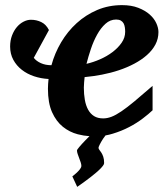

<svg xmlns="http://www.w3.org/2000/svg" viewBox="-20 -520 655 749"><path d="M575.2 -89.8Q560.5 -75.7 537.1 -57.9Q513.7 -40 483.9 -24.4Q454.1 -8.8 419.9 1.5Q405.8 5.9 391.6 8.3Q386.7 15.1 382.3 21Q373.5 34.7 368.9 44.2Q364.3 53.7 364.3 56.2Q364.3 60.5 367.7 64.7Q371.1 68.8 375.2 75.2Q379.4 81.5 382.8 91.3Q386.2 101.1 386.2 116.2Q386.2 120.6 381.6 126.7Q377 132.8 369.6 140.1Q362.3 147.5 352.8 155.3Q343.3 163.1 333.5 170.9Q310.1 189 281.2 209L262.2 168Q272 160.6 279.8 153.3Q286.6 147 292 139.9Q297.4 132.8 297.4 127Q297.4 121.1 294.7 113Q292 105 288.8 96.9Q285.6 88.9 283 80.8Q280.3 72.8 280.3 66.9Q280.3 64 289.6 53Q298.8 42 313.5 26.9Q320.8 19 329.1 11.2Q306.6 9.8 283.7 3.9Q251.5 -4.4 225.3 -25.4Q199.2 -46.4 183.1 -82.3Q167 -118.2 167 -173.8Q167 -182.6 167.7 -192.9Q168.5 -203.1 169.4 -211.9Q140.1 -213.4 113 -222.4Q85.9 -231.4 65.2 -247.6Q44.4 -263.7 32 -286.6Q19.5 -309.6 19.5 -338.4Q19.5 -362.3 26.9 -381.6Q34.2 -400.9 45.9 -414.6Q57.6 -428.2 72 -435.5Q86.4 -442.9 100.6 -442.9Q122.6 -442.9 141.1 -433.8Q159.7 -424.8 170.9 -402.8L111.8 -294.4Q121.6 -281.7 139.4 -273.7Q157.2 -265.6 180.7 -265.6Q193.4 -312.5 218.5 -355Q243.7 -397.5 279.1 -429.7Q314.5 -461.9 359.1 -481Q403.8 -500 456.1 -500Q492.7 -500 519.5 -489.5Q546.4 -479 564 -463.4Q581.5 -447.8 589.8 -429.4Q598.1 -411.1 598.1 -395Q598.1 -368.7 586.2 -346.2Q574.2 -323.7 553.2 -305.2Q532.2 -286.6 504.2 -271.7Q476.1 -256.8 444.1 -246.1Q412.1 -235.4 377.7 -228.8Q343.3 -222.2 310.1 -219.2Q309.1 -210 308.1 -198.2Q307.1 -186.5 307.1 -178.2Q307.1 -152.3 311 -130.4Q314.9 -108.4 323.7 -92.3Q332.5 -76.2 346.9 -67.1Q361.3 -58.1 382.3 -58.1Q398.4 -58.1 415 -64.5Q431.6 -70.8 453.6 -85.7Q475.6 -100.6 504.9 -125Q534.2 -149.4 575.2 -185.1ZM468.3 -396Q468.3 -404.8 467 -413.3Q465.8 -421.9 462.2 -428.7Q458.5 -435.5 451.4 -439.7Q444.3 -443.8 433.1 -443.8Q409.7 -443.8 391.4 -427.2Q373 -410.6 358.9 -385Q344.7 -359.4 334.5 -328.9Q324.2 -298.3 317.4 -271Q343.3 -276.9 370.1 -288.6Q397 -300.3 418.7 -316.7Q440.4 -333 454.3 -353Q468.3 -373 468.3 -396Z"/></svg>

Font: Charis SIL
Style: Bold Italic
Weight: 700
Italic angle: -11°
Foundry: SIL International
Version: Version 4.112